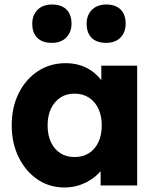

<svg xmlns="http://www.w3.org/2000/svg" viewBox="-20 -822 699 851"><path d="M32 -266Q32 -347 63 -409Q94 -471 148 -506.5Q202 -542 271 -542Q309 -542 340.5 -531Q372 -520 396 -500.5Q420 -481 437 -455.5Q454 -430 462 -401L429 -405V-531H588V0H426V-128L462 -129Q454 -101 436 -76Q418 -51 392 -32Q366 -13 334 -2Q302 9 266 9Q199 9 146.5 -26.5Q94 -62 63 -124.5Q32 -187 32 -266ZM431 -266Q431 -309 416 -340.5Q401 -372 374 -389.5Q347 -407 310 -407Q274 -407 247.5 -389.5Q221 -372 206 -340.5Q191 -309 191 -266Q191 -223 206 -191.5Q221 -160 247.5 -143Q274 -126 310 -126Q347 -126 374 -143Q401 -160 416 -191.5Q431 -223 431 -266ZM364 -717Q364 -755 387.5 -778.5Q411 -802 451 -802Q492 -802 514.5 -780Q537 -758 537 -717Q537 -679 514 -655.5Q491 -632 451 -632Q409 -632 386.5 -654Q364 -676 364 -717ZM123 -717Q123 -755 146.5 -778.5Q170 -802 210 -802Q252 -802 274.5 -780Q297 -758 297 -717Q297 -679 273.5 -655.5Q250 -632 210 -632Q168 -632 145.5 -654Q123 -676 123 -717Z"/></svg>

Font: Our Lexend
Style: Bold
Weight: 700
Designer: Bonnie Shaver-Troup, Thomas Jockin
Foundry: Lexend
Version: Version 1.007